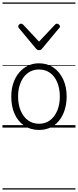

<svg xmlns="http://www.w3.org/2000/svg" viewBox="-20 -1030 629 1550"><path d="M295 19Q227 19 176.5 -15Q126 -49 98.5 -109Q71 -169 71 -250Q71 -310 87.5 -359Q104 -408 134.5 -444Q165 -480 205.5 -499.5Q246 -519 295 -519Q361 -519 411 -485Q461 -451 489.5 -390.5Q518 -330 518 -251Q518 -203 507.5 -161.5Q497 -120 478 -87Q459 -54 432 -30Q405 -6 370.5 6.5Q336 19 295 19ZM295 -31Q334 -31 364.5 -47Q395 -63 417 -92.5Q439 -122 451 -162Q463 -202 463 -251Q463 -315 442.5 -364.5Q422 -414 384.5 -441.5Q347 -469 295 -469Q256 -469 225 -453Q194 -437 172 -408Q150 -379 138 -339Q126 -299 126 -250Q126 -186 147 -136.5Q168 -87 205.5 -59Q243 -31 295 -31ZM440 -839Q448 -839 456 -832Q464 -825 464 -816Q464 -814 463 -810.5Q462 -807 458 -804L320 -638Q316 -632 310 -628.5Q304 -625 295 -625Q286 -625 280.5 -628.5Q275 -632 270 -638L132 -804Q129 -807 128 -810.5Q127 -814 127 -816Q127 -825 134.5 -832Q142 -839 150 -839Q155 -839 159 -837Q163 -835 167 -831L295 -694L424 -831Q428 -835 431.5 -837Q435 -839 440 -839ZM0 490H589V500H0ZM0 -20H589V0H0ZM0 -505H589V-500H0ZM0 -1010H589V-1000H0Z"/></svg>

Font: Playwrite PE Guides
Style: Regular
Weight: 400
Designer: Veronika Burian, José Scaglione
Foundry: TypeTogether
Version: Version 1.003